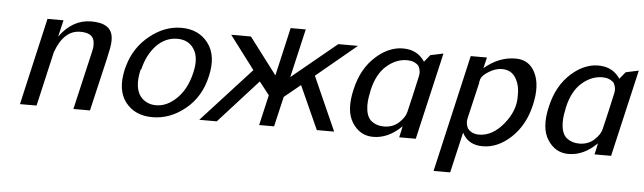

<svg xmlns="http://www.w3.org/2000/svg" viewBox="-46 -705 3481 1038"><g transform="rotate(5 1694.5 -186.0)"><path d="M72 0 180 -472H267L246 -382Q316 -479 418 -479Q531 -479 535 -396Q536 -382 534.5 -367.5Q533 -353 531 -343Q529 -333 525 -315Q521 -297 519 -286Q491 -168 452 1H362L435 -314Q439 -333 440 -339Q442 -372 434 -387Q420 -418 363 -418Q274 -418 230 -296L162 0Z M620 -237Q623 -249 626 -258Q654 -357 734.5 -422Q815 -487 906 -487Q1001 -487 1052 -419Q1103 -351 1076 -238Q1051 -126 969 -59Q887 8 791 8Q696 8 645 -57Q594 -122 620 -237ZM709 -245 705 -241Q694 -191 698 -157Q703 -109 733 -83.5Q763 -58 805 -58Q865 -58 918 -110.5Q971 -163 991 -253Q1010 -333 980 -379.5Q950 -426 890 -426Q825 -426 777 -376.5Q729 -327 709 -245Z M1045 0 1313 -293 1177 -473H1284L1434 -275L1494 -537H1576L1515 -273L1758 -473H1865L1647 -292L1777 0H1683L1577 -235L1489 -163L1451 0H1370L1408 -165L1353 -235L1140 0Z M1862 -237Q1888 -352 1964 -419Q2021 -470 2086 -479Q2108 -481 2119 -480Q2189 -477 2228 -419L2259 -457L2329 -472L2220 0H2130L2138 -35L2140 -45L2143 -61Q2072 10 1989 10Q1917 10 1875.5 -55Q1834 -120 1862 -237ZM1954 -240Q1953 -238 1953 -234Q1953 -230 1952 -228Q1940 -175 1945 -136Q1950 -91 1977 -71Q2004 -51 2042 -51Q2090 -51 2122.5 -80.5Q2155 -110 2162 -140Q2184 -231 2208 -341Q2214 -368 2199 -395Q2175 -419 2137 -419Q2077 -419 2025.5 -374Q1974 -329 1954 -240Z M2331 165 2477 -471H2565L2551 -412Q2630 -479 2720 -479Q2795 -479 2827.5 -411.5Q2860 -344 2835 -237Q2810 -127 2738 -59Q2666 9 2583 9Q2505 9 2472 -55L2421 165ZM2539 -352Q2539 -350 2537.5 -344.5Q2536 -339 2535 -336V-333V-330L2489 -133Q2483 -105 2497 -79Q2519 -52 2558 -52Q2631 -52 2691.5 -126Q2752 -200 2749 -280Q2751 -336 2726.5 -376Q2702 -416 2652 -416Q2618 -416 2582.5 -394.5Q2547 -373 2539 -352Z M2922 -237Q2948 -352 3024 -419Q3081 -470 3146 -479Q3168 -481 3179 -480Q3249 -477 3288 -419L3319 -457L3389 -472L3280 0H3190L3198 -35L3200 -45L3203 -61Q3132 10 3049 10Q2977 10 2935.5 -55Q2894 -120 2922 -237ZM3014 -240Q3013 -238 3013 -234Q3013 -230 3012 -228Q3000 -175 3005 -136Q3010 -91 3037 -71Q3064 -51 3102 -51Q3150 -51 3182.5 -80.5Q3215 -110 3222 -140Q3244 -231 3268 -341Q3274 -368 3259 -395Q3235 -419 3197 -419Q3137 -419 3085.5 -374Q3034 -329 3014 -240Z"/></g></svg>

Font: Coval
Style: Book Italic
Weight: 350
Foundry: Context Ltd
Version: Version 001.000